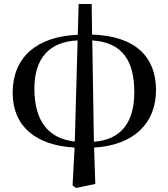

<svg xmlns="http://www.w3.org/2000/svg" viewBox="-20 -715 838 955"><path d="M352 -11C219 -26 151 -114 151 -275C151 -425 226 -508 366 -514ZM341 207 358 220 454 200 448 19C643 8 756 -100 756 -267C756 -431 655 -536 438 -543L436 -695H371L367 -542C163 -534 43 -430 43 -254C43 -87 157 8 351 19ZM439 -514C589 -504 648 -413 648 -256C648 -107 583 -20 447 -10Z"/></svg>

Font: Noto Serif HK SemiBold
Style: Regular
Weight: 600
Designer: Ryoko NISHIZUKA 西塚涼子 (kana & ideographs); Frank Grießhammer (Latin, Greek & Cyrillic); Wenlong ZHANG 张文龙 (bopomofo); San
Foundry: Adobe
Version: Version 2.001;hotconv 1.1.0;makeotfexe 2.6.0